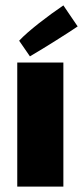

<svg xmlns="http://www.w3.org/2000/svg" viewBox="-20 -692 308 712"><path d="M51 -541 91 -483C146 -515 239 -574 268 -594L215 -672C159 -634 84 -577 51 -541ZM44 0H215V-460H44Z"/></svg>

Font: FilmFarsi_V5 Display
Style: Regular
Weight: 400
Designer: Borna Izadpanah
Foundry: Borna Izadpanah
Version: Version 1.000;PS 001.000;hotconv 1.0.88;makeotf.lib2.5.64775